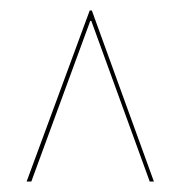

<svg xmlns="http://www.w3.org/2000/svg" viewBox="-20 -719 345 368"><path d="M275 -371 156 -699H152L31 -371H40L153 -679H155L267 -371Z"/></svg>

Font: Moniqa SemBd Display
Style: Regular
Weight: 600
Designer: Rajesh Rajput
Foundry: Rajesh Rajput
Version: Version 1.000